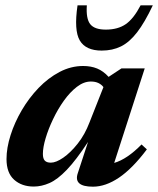

<svg xmlns="http://www.w3.org/2000/svg" viewBox="-20 -690 596 723"><path d="M273 -38 311.5 -155.5Q266.5 -87 231.5 -50.5Q196.5 -14 166.5 -0.8Q136.5 12.5 107 12.5Q62 12.5 33.2 -13.2Q4.5 -39 4.5 -91Q4.5 -133 19.8 -181Q35 -229 62 -275Q89 -321 125.2 -358.8Q161.5 -396.5 204.2 -419Q247 -441.5 293 -441.5Q322.5 -441.5 345.8 -432Q369 -422.5 389 -400.5L437.5 -432.5H525L410 -76.5Q458.5 -90.5 513 -146L533 -127.5Q478.5 -55 428 -21Q377.5 13 330 13Q255.5 13 273 -38ZM141.5 -110.5Q141.5 -92.5 148.8 -85Q156 -77.5 171.5 -77.5Q191 -77.5 218.2 -96.2Q245.5 -115 272.5 -149Q299.5 -183 317 -229L369.5 -362Q362.5 -371.5 350.8 -377.2Q339 -383 322 -383Q295.5 -383 269.5 -363Q243.5 -343 220.5 -310.8Q197.5 -278.5 179.8 -241.2Q162 -204 151.8 -169.5Q141.5 -135 141.5 -110.5ZM378.5 -578.5Q424 -578.5 453.8 -599.2Q483.5 -620 509.5 -670H555.5Q525 -605.5 496.2 -568.2Q467.5 -531 435.5 -515.2Q403.5 -499.5 363 -499.5Q303 -499.5 280.5 -537.5Q258 -575.5 272 -670H307Q303.5 -619.5 319.8 -599Q336 -578.5 378.5 -578.5Z"/></svg>

Font: Newsreader 16pt
Style: Bold Italic
Weight: 700
Italic angle: -17°
Designer: Hugues Gentile
Foundry: Production Type
Version: Version 1.003; ttfautohint (v1.8.3)